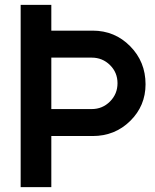

<svg xmlns="http://www.w3.org/2000/svg" viewBox="-20 -769 638 789"><path d="M360.8 -643.1Q451.7 -643.1 514.9 -579.1Q578.1 -515.1 578.1 -422.9Q578.1 -334 515.1 -272Q452.1 -210 360.8 -210H190.9V0H64.9V-749H190.9V-643.1ZM356.9 -320.8Q400.9 -320.8 431.9 -351.8Q462.9 -382.8 462.9 -427Q462.9 -471.2 431.9 -501.7Q400.9 -532.2 356.9 -532.2H190.9V-320.8Z"/></svg>

Font: Oakes Grotesk
Style: SemiBold
Weight: 600
Designer: Samuel Oakes
Foundry: Samuel Oakes
Version: Version 1.0 | wf-rip DC20170320